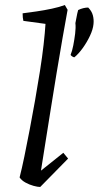

<svg xmlns="http://www.w3.org/2000/svg" viewBox="-20 -732 393 764"><path d="M140 12Q130 12 113.5 7.5Q97 3 81.5 -5.5Q66 -14 58 -26Q67 -61 77 -109.5Q87 -158 98 -215.5Q109 -273 119.5 -332.5Q130 -392 139 -449Q148 -506 153.5 -554.5Q159 -603 161 -637L73 -649Q70 -661 70 -679Q94 -682 125 -686.5Q156 -691 186.5 -697.5Q217 -704 238 -712L249 -693Q240 -644 228.5 -578.5Q217 -513 205 -440Q193 -367 181.5 -295Q170 -223 160 -160Q150 -97 143 -53L232 -124L251 -101ZM280 -640Q281 -644 283 -655.5Q285 -667 287.5 -678.5Q290 -690 291 -692Q301 -697 311.5 -699.5Q322 -702 331 -702Q345 -688 349.5 -671Q354 -654 352 -636Q350 -615 338 -589.5Q326 -564 309.5 -541Q293 -518 276 -504Q272 -504 266.5 -508Q261 -512 261 -514Q267 -528 271.5 -551Q276 -574 279 -598Q282 -622 280 -640Z"/></svg>

Font: Labrada
Style: Italic
Weight: 400
Italic angle: -7°
Designer: Mercedes Jáuregui
Foundry: Omnibus-Type Team
Version: Version 1.000